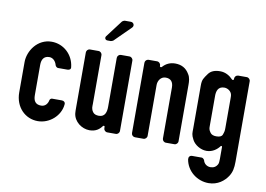

<svg xmlns="http://www.w3.org/2000/svg" viewBox="-89 -825 1610 1162"><g transform="rotate(10 716.5 -244.0)"><path d="M177 -388C199 -388 216 -370 222 -348C223 -341 232 -332 239 -332H297C310 -332 319 -338 317 -351C309 -427 248 -482 175 -482C88 -482 34 -401 34 -332V-146C34 -55 97 6 174 6C247 6 311 -52 317 -121C319 -134 310 -143 297 -143H236C230 -143 223 -137 222 -131C218 -110 204 -90 178 -90C143 -90 130 -111 130 -146V-332C130 -366 144 -388 177 -388Z M579 -31V-22C579 -10 589 0 601 0H653C665 0 675 -10 675 -22V-454C675 -466 665 -476 653 -476H601C589 -476 579 -466 579 -454V-154C579 -124 572 -90 533 -90C516 -90 503 -95 496 -105C482 -124 485 -138 485 -154V-454C485 -466 475 -476 463 -476H411C399 -476 389 -466 389 -454V-118C389 -101 389 -89 390 -80C396 -29 445 6 492 6C531 6 553 -12 569 -34C572 -37 579 -36 579 -31ZM505 -548H526C529 -548 539 -552 541 -554L639 -651C652 -664 643 -684 625 -684H589C584 -684 574 -679 571 -675L493 -572C485 -561 492 -548 505 -548Z M1021 -433C1002 -466 973 -482 934 -482C903 -482 877 -470 857 -447C853 -443 845 -445 845 -450V-454C845 -466 835 -476 823 -476H771C759 -476 749 -466 749 -454V-22C749 -10 759 0 771 0H823C835 0 845 -10 845 -22V-335C845 -359 861 -388 892 -388C923 -388 939 -370 939 -335V-22C939 -10 949 0 961 0H1013C1025 0 1035 -10 1035 -22V-370C1035 -388 1034 -414 1021 -433Z M1210 -483C1176 -483 1153 -473 1139 -454C1117 -423 1109 -415 1109 -378V-114C1109 -84 1106 -77 1123 -45C1138 -17 1175 6 1211 6C1248 6 1276 -16 1292 -38C1295 -41 1300 -38 1300 -34V40C1300 55 1299 65 1296 72C1287 90 1272 99 1252 99C1230 99 1212 85 1207 64C1205 59 1197 51 1191 51H1131C1117 51 1109 62 1111 76C1123 147 1187 196 1257 196C1314 196 1353 163 1374 131C1391 105 1396 79 1396 40V-454C1396 -466 1386 -476 1374 -476H1322C1310 -476 1300 -466 1300 -454V-450C1300 -444 1292 -442 1288 -447C1268 -468 1242 -483 1210 -483ZM1299 -353C1300 -348 1300 -340 1300 -331V-150C1300 -133 1299 -127 1292 -108C1287 -96 1275 -91 1254 -91C1237 -91 1225 -96 1218 -105C1204 -124 1205 -131 1205 -150V-331C1205 -358 1212 -390 1252 -390C1272 -390 1295 -376 1299 -353Z"/></g></svg>

Font: DIN Rundschrift
Style: Eng
Weight: 400
Width: 3
Version: Version 1.027